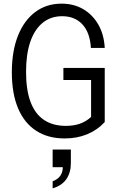

<svg xmlns="http://www.w3.org/2000/svg" viewBox="-20 -750 658 1054"><path d="M335 10Q243 10 178 -32.5Q113 -75 79 -156Q45 -237 45 -353Q45 -469 78.5 -553.5Q112 -638 173.5 -684Q235 -730 318 -730Q385 -730 436.5 -700Q488 -670 519.5 -615.5Q551 -561 555 -487H479Q474 -571 432.5 -616Q391 -661 321 -661Q259 -661 214.5 -625Q170 -589 146.5 -521Q123 -453 123 -355Q123 -257 147.5 -191Q172 -125 221 -92Q270 -59 341 -59Q385 -59 419 -71Q453 -83 480 -108L555 -80Q513 -35 457.5 -12.5Q402 10 335 10ZM480 -87V-342L511 -311H328V-377H555V-80ZM269 284V245Q297 235 311 215Q325 195 325 164L353 168H269V71H369V146Q369 197 344.5 233Q320 269 269 284Z"/></svg>

Font: Instrument Sans SemiCondensed
Style: Regular
Weight: 400
Width: 4
Designer: Rodrigo Fuenzalida
Foundry: fragTYPE
Version: Version 1.000;gftools[0.9.28]